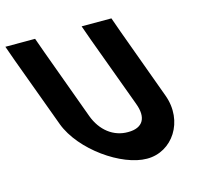

<svg xmlns="http://www.w3.org/2000/svg" viewBox="-314 -720 926 878"><g transform="rotate(-15 149.5 -281.0)"><path d="M-191.7 -543 -216.2 -612H-75.5L-50.5 -542L72.2 -207C99.1 -134 156.5 -89 225.8 -90C296.4 -90 321.1 -134 293.5 -206L293.2 -207L169.3 -543L144.8 -612H285.8L310.6 -542L433.2 -207C482.2 -74 397.3 51 277.4 50C158.9 50 -17.1 -72 -67.5 -206L-67.8 -207Z"/></g></svg>

Font: Nordica Plus
Style: NordicaClassicRgCondOpObl
Weight: 500
Version: Version 1.01